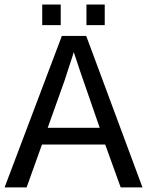

<svg xmlns="http://www.w3.org/2000/svg" viewBox="-20 -815 640 835"><path d="M504.9 0 437.5 -186.5H162.6L95.7 0H0L249 -658.7H355L599.6 0ZM300.8 -588.4 294.9 -569.3 261.2 -465.8 187.5 -259.3H413.6L329.1 -503.4ZM356 -705.6V-795.4H435.5V-705.6ZM163.6 -705.6V-795.4H244.1V-705.6Z"/></svg>

Font: Courier New
Style: Regular
Weight: 400
Designer: Steve Matteson
Foundry: Ascender Corporation
Version: Version 2.00.3